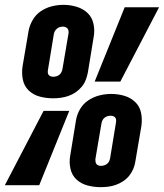

<svg xmlns="http://www.w3.org/2000/svg" viewBox="-34 -765 677 793"><path d="M185 -359Q157 -359 130.5 -366Q104 -373 85 -391Q66 -409 60.5 -435.5Q55 -462 59 -490L84 -637Q88 -660 101 -682.5Q114 -705 135 -719Q156 -733 180 -739Q204 -745 228 -745Q256 -745 282.5 -737Q309 -729 327.5 -711.5Q346 -694 352 -667Q358 -640 353 -613L329 -466Q326 -450 320 -434.5Q314 -419 303 -406Q292 -393 278 -383.5Q264 -374 248 -368.5Q232 -363 216 -361Q200 -359 185 -359ZM357 -428 481 -735H623L463 -428ZM186 -448Q193 -448 199.5 -450Q206 -452 211.5 -456.5Q217 -461 220 -467.5Q223 -474 224 -480L249 -627Q250 -632 249 -637.5Q248 -643 245 -647Q242 -651 236.5 -653Q231 -655 226 -655Q219 -655 212.5 -653Q206 -651 200.5 -646Q195 -641 192 -635Q189 -629 188 -622L164 -476Q163 -470 163.5 -464.5Q164 -459 167.5 -455Q171 -451 176 -449.5Q181 -448 186 -448ZM381 8Q354 8 327.5 1Q301 -6 282 -23.5Q263 -41 257 -68Q251 -95 256 -122L280 -269Q284 -293 297 -315Q310 -337 331.5 -351Q353 -365 377 -371Q401 -377 425 -377Q453 -377 479 -369.5Q505 -362 524 -344Q543 -326 548.5 -299.5Q554 -273 550 -245L525 -98Q523 -83 516.5 -67.5Q510 -52 499.5 -39Q489 -26 474.5 -16.5Q460 -7 444.5 -1.5Q429 4 413 6Q397 8 381 8ZM-14 0 146 -307H252L128 0ZM383 -80Q389 -80 396 -82Q403 -84 408.5 -88.5Q414 -93 417 -99.5Q420 -106 421 -113L445 -259Q446 -265 445.5 -270.5Q445 -276 441.5 -280Q438 -284 433 -285.5Q428 -287 422 -287Q416 -287 409.5 -285Q403 -283 397.5 -278.5Q392 -274 389 -267.5Q386 -261 385 -255L360 -108Q360 -103 360.5 -97.5Q361 -92 364 -88Q367 -84 372 -82Q377 -80 383 -80Z"/></svg>

Font: Iosevka Etoile XBdObl
Style: Regular
Weight: 800
Italic angle: -9°
Designer: Belleve Invis
Foundry: Belleve Invis
Version: Version 15.5.2; ttfautohint (v1.8.4)